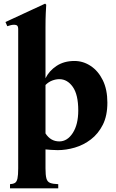

<svg xmlns="http://www.w3.org/2000/svg" viewBox="-20 -810 640 1055"><path d="M297 15Q277 15 260.5 13.5Q244 12 230 11V115Q230 152 235 170.5Q240 189 255.5 195Q271 201 300 202V225H35V202Q52 201 62 195Q72 189 76 170.5Q80 152 80 115V-649Q80 -664 74.5 -669Q69 -674 58 -674Q50 -674 40.5 -672Q31 -670 20 -666L10 -689L228 -790L234 -784Q233 -769 231.5 -737.5Q230 -706 230 -658V-380Q250 -421 291 -448Q332 -475 389 -475Q437 -475 478.5 -447.5Q520 -420 545 -369Q570 -318 570 -246Q570 -174 545 -124.5Q520 -75 479.5 -44Q439 -13 391 1Q343 15 297 15ZM306 -375Q287 -375 267 -367.5Q247 -360 230 -343V-77Q258 -33 306 -33Q350 -33 380 -79.5Q410 -126 410 -203Q410 -290 380 -332.5Q350 -375 306 -375Z"/></svg>

Font: Bona Nova
Style: Bold
Weight: 700
Designer: Mateusz Machalski
Foundry: Capitalics
Version: Version 4.001; ttfautohint (v1.8.3)